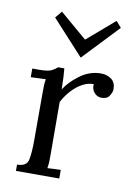

<svg xmlns="http://www.w3.org/2000/svg" viewBox="-71 -625 467 672"><g transform="rotate(10 162.5 -289.0)"><path d="M33 -22.4Q67.5 -22.4 72.4 -48Q77.4 -73.7 77.4 -114V-285.3Q77.4 -297 77.7 -309.1Q78.1 -321.2 80.3 -334.1Q66.7 -333.7 53.7 -333.1Q40.7 -332.6 27.1 -331.9V-362.7H50.2Q82.5 -362.7 95 -368.9Q107.4 -375.1 115.5 -382.8H137.5Q138.6 -371.1 139.7 -353.5Q140.8 -335.9 141.2 -308.8Q158 -336.3 192.5 -361.9Q227 -387.6 267.3 -387.6Q288.2 -387.6 304 -376.4Q319.8 -365.2 319.8 -340.3Q319.8 -330.8 311.3 -317.2Q302.9 -303.6 282.4 -304Q266.2 -304.7 256.3 -317.4Q246.4 -330 248.6 -346.2Q229.6 -346.9 209.9 -336.6Q190.3 -326.4 172.7 -307.7Q155.1 -289 141.9 -264.4L142.6 -79.6Q142.6 -64.5 142.3 -53Q141.9 -41.4 139.7 -28.6Q151.4 -29.3 163.4 -29.9Q175.3 -30.4 187 -30.8V0H33ZM186.7 -430.5 74.8 -552.6 95 -576.8 190.7 -495H192.2L289 -578.3L307.7 -556.7L188.1 -430.5Z"/></g></svg>

Font: Parastoo
Style: Regular
Weight: 400
Foundry: Saber Rastikerdar (saber.rastikerdar@gmail.com)
Version: Version 3.000